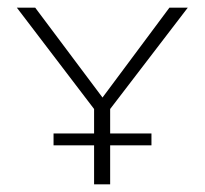

<svg xmlns="http://www.w3.org/2000/svg" viewBox="-20 -482 535 502"><path d="M268 -197V-133H376V-102H268V0H226V-102H120V-133H226V-197L24 -462H72L248 -227L423 -462H471Z"/></svg>

Font: EauTestSC Light
Style: Regular
Weight: 300
Designer: Christian Thalmann (Catharsis Fonts)
Version: Version 0.001;PS 000.001;hotconv 1.0.88;makeotf.lib2.5.64775